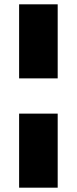

<svg xmlns="http://www.w3.org/2000/svg" viewBox="-20 -770 355 888"><path d="M246.8 -244.5V98H68.4V-244.5ZM68.4 -407.5V-750H246.8V-407.5Z"/></svg>

Font: Unbounded Variable
Style: Regular
Weight: 400
Designer: Luke Prowse, Jean-Baptiste Morizot, Fátima Lázaro, Florian Runge
Foundry: NaN
Version: Version 1.600;FEAKit 1.0